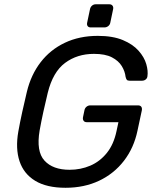

<svg xmlns="http://www.w3.org/2000/svg" viewBox="-20 -880 721 910"><path d="M290.5 10Q201.7 10 147.2 -22.8Q92.7 -55.7 72.6 -115.9Q52.6 -176.1 66.9 -256.9Q74.8 -301.1 85.7 -350.7Q96.6 -400.4 107.4 -445Q126.9 -525.9 172.7 -585.2Q218.4 -644.5 287.2 -677.2Q356.1 -710 443.5 -710Q514.4 -710 562.1 -690.1Q609.8 -670.1 636.8 -639.5Q663.9 -608.9 673.3 -576.2Q682.7 -543.4 678.7 -517.9Q677.6 -508.9 670.4 -503.2Q663.2 -497.5 653.4 -497.5H594.1Q584.7 -497.5 581.1 -501.7Q577.6 -505.9 575.2 -515.8Q572.4 -541.9 557.1 -566.9Q541.9 -591.8 510.3 -608.3Q478.7 -624.7 425.2 -624.7Q346 -624.7 288.4 -581.8Q230.7 -538.9 206.3 -440Q195.5 -395.7 185.7 -351.1Q175.9 -306.5 167.9 -261.9Q150.9 -162.4 190.7 -118.9Q230.4 -75.3 309.7 -75.3Q362.3 -75.3 408 -94.9Q453.7 -114.5 486.5 -155.3Q519.3 -196.1 532.4 -259.3L541.3 -300.9H391.1Q380.9 -300.9 376.2 -307.7Q371.4 -314.4 373.4 -324.6L380.1 -356.8Q382.1 -367.8 390.1 -374.2Q398.1 -380.6 408.2 -380.6H633.7Q644.7 -380.6 649.5 -374.2Q654.2 -367.8 652.2 -356.8L631.7 -260.9Q614.6 -179.1 567.6 -118.1Q520.7 -57.1 450 -23.5Q379.3 10 290.5 10ZM410.2 -750Q400.2 -750 395.6 -756.1Q391 -762.1 393 -772.2L406.6 -836.7Q408.6 -846.7 416.1 -853.2Q423.7 -859.7 433.7 -859.7H498.2Q508.2 -859.7 513.2 -853.2Q518.2 -846.7 516.2 -836.7L502.7 -772.2Q500.7 -762.1 492.7 -756.1Q484.7 -750 474.7 -750Z"/></svg>

Font: Rubik Light
Style: Italic
Weight: 300
Italic angle: -12°
Designer: Hubert and Fischer
Foundry: Hubert and Fischer
Version: Version 2.300;gftools[0.9.30]